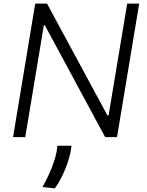

<svg xmlns="http://www.w3.org/2000/svg" viewBox="-20 -747 800 1046"><path d="M738.3 -727.3 617.5 0H552.9L224.4 -609H218.8L117.5 0H51.1L171.9 -727.3H236.2L565.7 -117.5H571.4L672.9 -727.3ZM369.7 46.9 364.7 79.9Q359 108.7 346.8 144.2Q334.5 179.7 317.1 215.2Q299.7 250.7 278.8 279.1L211.3 272Q229 241.8 245.2 206.1Q261.4 170.5 272.9 136.9Q284.4 103.3 288.4 79.5L293 46.9Z"/></svg>

Font: Inter UI Light
Style: Italic
Weight: 300
Italic angle: 9.39999°
Designer: Rasmus Andersson
Foundry: rsms
Version: 3.2;8d6f07862